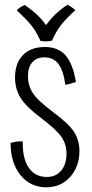

<svg xmlns="http://www.w3.org/2000/svg" viewBox="-20 -757 392 817"><path d="M206 -280Q275 -229 296.5 -193.5Q318 -158 318 -115Q318 -48 278.5 -4Q239 40 177 40Q109 40 67 -12Q25 -64 25 -149Q40 -153 52 -154.5Q64 -156 77 -155Q75 -84 102 -44Q129 -4 179 -4Q218 -4 240.5 -31Q263 -58 263 -104Q263 -141 243.5 -171.5Q224 -202 161 -250Q89 -304 66.5 -342Q44 -380 44 -427Q44 -488 77.5 -522.5Q111 -557 171 -557Q227 -557 258.5 -522Q290 -487 303 -408Q292 -404 280.5 -401Q269 -398 258 -396Q250 -457 228.5 -485Q207 -513 169 -513Q136 -513 117.5 -492Q99 -471 99 -433Q99 -394 119.5 -361.5Q140 -329 206 -280ZM51 -713Q60 -722 67.5 -726.5Q75 -731 85 -736Q118 -713 138.5 -693.5Q159 -674 176 -650Q192 -673 213 -693.5Q234 -714 267 -737Q278 -731 286 -725.5Q294 -720 301 -714Q259 -676 238.5 -649Q218 -622 201 -584Q196 -583 188.5 -582Q181 -581 175 -581Q171 -581 164 -581.5Q157 -582 152 -583Q137 -618 116.5 -645Q96 -672 51 -713Z"/></svg>

Font: Atma Light
Style: Regular
Weight: 300
Designer: Gregori Vincens, Jeremie Hornus, Riccardo Olocco, Yoann Minet.
Foundry: black foundry
Version: Version 1.102;PS 1.100;hotconv 1.0.86;makeotf.lib2.5.63406